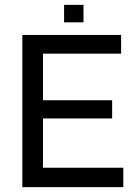

<svg xmlns="http://www.w3.org/2000/svg" viewBox="-20 -771 563 791"><path d="M488 0H72V-627H479V-550H157V-358H442V-283H157V-80H488ZM244 -679V-751H324V-679Z"/></svg>

Font: Blinker
Style: Regular
Weight: 400
Designer: Juergen Huber
Foundry: supertype
Version: 1.017